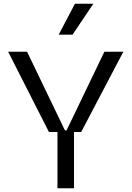

<svg xmlns="http://www.w3.org/2000/svg" viewBox="-20 -1003 701 1023"><path d="M23.4 -727.3H124.3L326 -308.2H334.5L536.2 -727.3H637.1L412.6 -299.7H374.3V0H286.2V-299.7H240.8ZM292.6 -818.2 379.3 -983H477.3L366.5 -818.2Z"/></svg>

Font: Riot Sans
Style: Regular
Weight: 400
Designer: Rasmus Andersson
Foundry: rsms
Version: Version 3.005